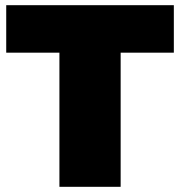

<svg xmlns="http://www.w3.org/2000/svg" viewBox="-20 -720 694 740"><path d="M209 0V-517H4V-700H650V-517H445V0Z"/></svg>

Font: Montserrat Black
Style: Regular
Weight: 900
Designer: Julieta Ulanovsky
Foundry: Julieta Ulanovsky
Version: Version 9.000; ttfautohint (v1.8.4.7-5d5b)